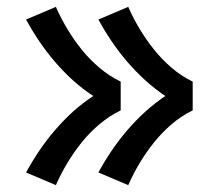

<svg xmlns="http://www.w3.org/2000/svg" viewBox="-20 -620 640 560"><path d="M354 -80 267 -117Q285 -150 306 -181Q327 -212 351.5 -240.5Q376 -269 403.5 -294Q431 -319 462 -340Q431 -361 403.5 -386Q376 -411 351.5 -439.5Q327 -468 306 -499Q285 -530 267 -563L354 -600Q369 -566 388 -534.5Q407 -503 430 -474.5Q453 -446 481 -422Q509 -398 542 -382V-298Q509 -282 481 -258Q453 -234 430 -205.5Q407 -177 388 -145.5Q369 -114 354 -80ZM143 -80 56 -117Q74 -150 95 -181Q116 -212 140.5 -240.5Q165 -269 192.5 -294Q220 -319 252 -340Q220 -361 192.5 -386Q165 -411 140.5 -439.5Q116 -468 95 -499Q74 -530 56 -563L143 -600Q158 -566 177 -534.5Q196 -503 219 -474.5Q242 -446 270.5 -422Q299 -398 332 -382V-298Q299 -282 270.5 -258Q242 -234 219 -205.5Q196 -177 177 -145.5Q158 -114 143 -80Z"/></svg>

Font: Iosevka Etoile Semibold
Style: Regular
Weight: 600
Designer: Belleve Invis
Foundry: Belleve Invis
Version: Version 22.1.2; ttfautohint (v1.8.4)